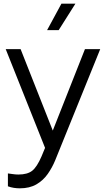

<svg xmlns="http://www.w3.org/2000/svg" viewBox="-20 -804 576 1044"><path d="M88 220Q141 220 178 198.5Q215 177 239.5 142Q264 107 280 68L525 -537H442L267 -94L92 -537H11L225 0L206 46Q181 104 155 124.5Q129 145 80 145Q64 145 48.5 142.5Q33 140 23 139V209Q39 215 55.5 217.5Q72 220 88 220ZM236 -640H299L390 -784H314Z"/></svg>

Font: Plus Jakarta Sans
Style: Regular
Weight: 400
Designer: Gumpita Rahayu
Foundry: Tokotype
Version: Version 2.004; ttfautohint (v1.8.3)